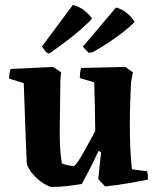

<svg xmlns="http://www.w3.org/2000/svg" viewBox="-20 -729 621 760"><path d="M182 11Q164 6 143.5 -9Q123 -24 107 -43.5Q91 -63 86 -81Q84 -122 82 -176.5Q80 -231 78 -289.5Q76 -348 74 -400L16 -418Q16 -438 22 -456L190 -464L222 -443L219 -413Q217 -302 216.5 -216Q216 -130 225 -82Q251 -72 274 -72Q291 -89 312.5 -129Q334 -169 357 -210Q356 -305 353 -403L296 -420Q296 -430 297 -440Q298 -450 301 -460L476 -464L506 -443L499 -406Q494 -319 494 -228Q494 -137 502 -59L562 -51Q567 -33 565 -18Q526 -10 484 -3Q442 4 396 9L369 -20L380 -126L370 -132Q353 -95 337.5 -64.5Q322 -34 304 -1Q274 4 246 7.5Q218 11 182 11ZM175 -517Q171 -518 167 -520Q163 -522 161 -524L146 -545L268 -709Q273 -709 284 -704.5Q295 -700 305 -694Q329 -677 344 -656Q342 -650 300.5 -613Q259 -576 175 -517ZM331 -520 308 -544 439 -699Q443 -699 453.5 -694.5Q464 -690 475 -683Q487 -674 496.5 -664Q506 -654 513 -643Q511 -639 490.5 -621Q470 -603 433 -576.5Q396 -550 346 -522Z"/></svg>

Font: Labrada
Style: Bold
Weight: 700
Designer: Mercedes Jáuregui
Foundry: Omnibus-Type Team
Version: Version 1.000; ttfautohint (v1.8.4.7-5d5b)